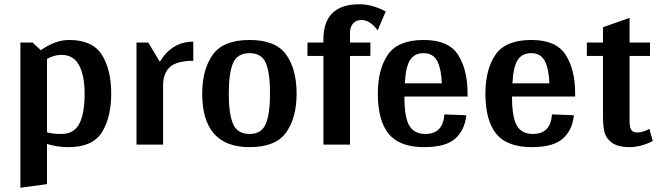

<svg xmlns="http://www.w3.org/2000/svg" viewBox="-20 -680 3090 903"><path d="M503 -240Q503 -127 459 -57.5Q415 12 303 12Q249 12 201 -3V186L76 203V-480H133L172 -444Q240 -492 305 -492Q415 -492 459 -422.5Q503 -353 503 -240ZM378 -240Q378 -324 352 -373Q326 -422 269 -422Q236 -422 201 -403V-58Q218 -53 233 -51.5Q248 -50 270 -50Q328 -50 353 -98Q378 -146 378 -240Z M889 -484V-394Q812 -394 779.5 -365Q747 -336 747 -278V0H622V-480H677L732 -389Q756 -432 796 -458Q836 -484 889 -484Z M931 -240Q931 -353 980.5 -422.5Q1030 -492 1154 -492Q1277 -492 1326 -423Q1375 -354 1375 -240Q1375 -127 1326 -57.5Q1277 12 1154 12Q931 12 931 -240ZM1250 -240Q1250 -336 1230.5 -383Q1211 -430 1154 -430Q1096 -430 1076 -383Q1056 -336 1056 -240Q1056 -145 1076 -97.5Q1096 -50 1154 -50Q1210 -50 1230 -97.5Q1250 -145 1250 -240Z M1794 -626 1756 -537Q1741 -559 1721 -572.5Q1701 -586 1680 -586Q1654 -586 1640 -569Q1626 -552 1626 -525V-480H1722V-417H1626V0H1501V-417H1426V-480H1501V-495Q1501 -577 1543.5 -618.5Q1586 -660 1670 -660Q1731 -660 1794 -626Z M2179 -226H1882Q1882 -128 1905 -89Q1928 -50 1980 -50Q2064 -50 2070 -142L2173 -138Q2166 -68 2121 -28Q2076 12 1975 12Q1859 12 1808 -50.5Q1757 -113 1757 -240Q1757 -354 1804.5 -423Q1852 -492 1973 -492Q2090 -492 2134.5 -422Q2179 -352 2179 -240ZM1884 -288H2058Q2055 -359 2035.5 -394.5Q2016 -430 1972 -430Q1929 -430 1908.5 -397.5Q1888 -365 1884 -288Z M2685 -226H2388Q2388 -128 2411 -89Q2434 -50 2486 -50Q2570 -50 2576 -142L2679 -138Q2672 -68 2627 -28Q2582 12 2481 12Q2365 12 2314 -50.5Q2263 -113 2263 -240Q2263 -354 2310.5 -423Q2358 -492 2479 -492Q2596 -492 2640.5 -422Q2685 -352 2685 -240ZM2390 -288H2564Q2561 -359 2541.5 -394.5Q2522 -430 2478 -430Q2435 -430 2414.5 -397.5Q2394 -365 2390 -288Z M3050 -17Q3022 -2 2993.5 5Q2965 12 2942 12Q2885 12 2857 -9.5Q2829 -31 2822.5 -60Q2816 -89 2816 -130V-417H2740V-480H2816V-552L2941 -596V-480H3037V-417H2941V-110Q2941 -80 2949.5 -68.5Q2958 -57 2976 -57Q3005 -57 3034 -74Z"/></svg>

Font: Arya
Style: Bold
Weight: 700
Designer: Eduardo Rodriguez Tunni, Modular Infotech
Foundry: Eduardo Rodriguez Tunni, Modular Infotech
Version: Version 1.002